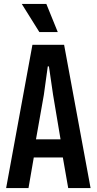

<svg xmlns="http://www.w3.org/2000/svg" viewBox="-20 -957 492 977"><path d="M11.2 0 145 -729H306.2L440.9 0H327.1L299.8 -155.8H151.9L125 0ZM90.8 -937H215.8L273.9 -793.9H180.2ZM163.1 -248H288.1L250 -475.1L229 -619.1H223.1L203.1 -474.1Z"/></svg>

Font: Lumene Sans Condensed
Style: Bold
Weight: 600
Width: 3
Designer: Deni Anggara
Version: Version 1.003;Glyphs 3.1.2 (3151)